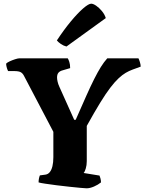

<svg xmlns="http://www.w3.org/2000/svg" viewBox="-20 -1020 782 1040"><path d="M449 0Q441 0 415.5 -2.5Q390 -5 355.5 -8.5Q321 -12 286.5 -16.5Q252 -21 225 -25Q198 -29 189 -32Q189 -43 191 -53Q193 -63 196 -70L226 -74Q240 -76 249.5 -87.5Q259 -99 264 -119.5Q269 -140 269 -169V-306L110 -609Q103 -623 92 -629Q81 -635 57 -635H24Q21 -640 17.5 -651Q14 -662 13 -675Q18 -681 32 -687.5Q46 -694 61.5 -699Q77 -704 84 -704H347Q351 -698 355.5 -684.5Q360 -671 360 -651L319 -639Q304 -635 296.5 -626Q289 -617 289 -600Q289 -591 292 -577.5Q295 -564 302 -549L382 -371H390Q423 -446 447 -500Q471 -554 490.5 -592.5Q510 -631 526.5 -657.5Q543 -684 561 -704H730Q734 -696 738 -683Q742 -670 742 -659L698 -643Q679 -636 661 -625.5Q643 -615 622.5 -596Q602 -577 577.5 -545Q553 -513 522 -462.5Q491 -412 450 -338V-147Q450 -125 444.5 -107Q439 -89 433 -83L519 -69Q521 -65 524 -54Q527 -43 527 -32Q511 -19 489 -9.5Q467 0 449 0ZM340 -768Q324 -772 309.5 -782Q295 -792 288 -801Q327 -860 364 -904.5Q401 -949 430.5 -974.5Q460 -1000 474 -1000Q485 -1000 501 -989Q517 -978 532 -960Q547 -942 553 -922Z"/></svg>

Font: Texturina Medium 12pt Black
Style: Regular
Weight: 900
Version: Version 1.002